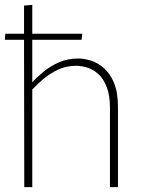

<svg xmlns="http://www.w3.org/2000/svg" viewBox="-20 -771 586 791"><path d="M80 0 79 -607H0L2 -632H79V-748L113 -751V-632H319L316 -607H113V-433H114Q133 -454 160.5 -476.5Q188 -499 223.5 -514.5Q259 -530 303 -530Q326 -530 354 -521.5Q382 -513 407.5 -491Q433 -469 449.5 -430Q466 -391 466 -330V0H433V-326Q433 -379 419.5 -413Q406 -447 385 -466Q364 -485 339.5 -492.5Q315 -500 294 -500Q253 -500 219 -484Q185 -468 158.5 -445.5Q132 -423 113 -402V0Z"/></svg>

Font: Murecho ExtraLight
Style: Regular
Weight: 200
Designer: Neil Summerour
Foundry: Positype
Version: Version 1.010; ttfautohint (v1.8.3)